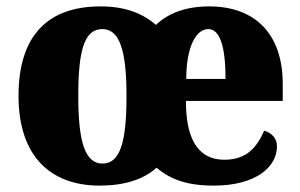

<svg xmlns="http://www.w3.org/2000/svg" viewBox="-20 -571 940 601"><path d="M292 10C369 10 429 -9 470 -46C514 -9 566 10 649 10C782 10 847 -49 847 -113C847 -139 830 -155 807 -162C784 -110 752 -71 683 -71C592 -71 562 -148 562 -255H865V-309C865 -467 776 -551 635 -551C564 -551 508 -531 468 -493C425 -531 368 -551 295 -551C129 -551 38 -459 38 -271C38 -83 137 10 292 10ZM301 -59C244 -59 225 -133 225 -271C225 -410 243 -480 300 -480C355 -480 376 -412 376 -270C376 -129 357 -59 301 -59ZM686 -324H563C563 -425 594 -480 632 -480C668 -480 686 -426 686 -324Z"/></svg>

Font: Noto Serif Ethiopic SemiCondensed Black
Style: Regular
Weight: 900
Width: 4
Designer: Monotype Design Team
Foundry: Monotype Imaging Inc.
Version: Version 2.102